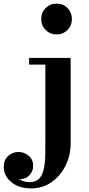

<svg xmlns="http://www.w3.org/2000/svg" viewBox="-132 -780 494 1060"><path d="M95.5 -675Q95.5 -711 120 -735.5Q144.5 -760 180.5 -760Q216.5 -760 240.8 -735.5Q265 -711 265 -675Q265 -639 240.8 -614.5Q216.5 -590 180.5 -590Q144.5 -590 120 -614.5Q95.5 -639 95.5 -675ZM258 -460V11.5Q258 77 230.2 133.8Q202.5 190.5 153.2 225.2Q104 260 39 260Q-27.5 260 -69.5 225.5Q-111.5 191 -111.5 141Q-111.5 104.5 -87.5 81.8Q-63.5 59 -29.5 59Q0.5 59 25.8 79.5Q51 100 51 135.5Q51 166 30 188Q9 210 -26.5 210Q1.5 225.5 31 225.5Q66.5 225.5 85 205.2Q103.5 185 110.5 150.2Q117.5 115.5 118 71.5Q118.5 27.5 118.5 -20V-423.5H28.5V-460Z"/></svg>

Font: Bodoni* 06pt
Style: Bold
Weight: 700
Version: Version 2.3